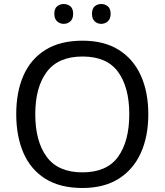

<svg xmlns="http://www.w3.org/2000/svg" viewBox="-20 -928 821 958"><path d="M720 -358Q720 -247 682.5 -164.5Q645 -82 572 -36Q499 10 391 10Q280 10 206.5 -36Q133 -82 97 -165Q61 -248 61 -359Q61 -469 97 -551Q133 -633 206.5 -679Q280 -725 392 -725Q499 -725 572 -679.5Q645 -634 682.5 -551.5Q720 -469 720 -358ZM156 -358Q156 -223 213 -145.5Q270 -68 391 -68Q513 -68 569 -145.5Q625 -223 625 -358Q625 -493 569 -569.5Q513 -646 392 -646Q271 -646 213.5 -569.5Q156 -493 156 -358ZM251 -859Q251 -885 265 -896.5Q279 -908 298 -908Q317 -908 331 -896.5Q345 -885 345 -859Q345 -834 331 -821.5Q317 -809 298 -809Q279 -809 265 -821.5Q251 -834 251 -859ZM439 -859Q439 -885 452.5 -896.5Q466 -908 485 -908Q504 -908 518 -896.5Q532 -885 532 -859Q532 -834 518 -821.5Q504 -809 485 -809Q466 -809 452.5 -821.5Q439 -834 439 -859Z"/></svg>

Font: Noto Sans Bengali UI
Style: Regular
Weight: 400
Designer: Jelle Bosma - Monotype Design Team
Foundry: Monotype Imaging Inc.
Version: Version 2.003; ttfautohint (v1.8.4.7-5d5b)